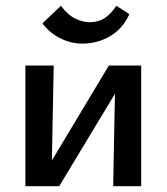

<svg xmlns="http://www.w3.org/2000/svg" viewBox="-20 -645 577 665"><path d="M372 0 380 -418H469V0ZM68 0V-418H166L158 0ZM132 0V-43L357 -418H410V-373L185 0ZM266 -494Q225 -494 188.5 -512.5Q152 -531 127 -564L191 -625Q216 -592 242 -580Q268 -568 291 -568Q320 -568 342 -582Q364 -596 383 -625L428 -596Q405 -545 361 -519.5Q317 -494 266 -494Z"/></svg>

Font: Ysabeau Office SemiBold
Style: Regular
Weight: 600
Designer: Christian Thalmann (Catharsis Fonts)
Version: Version 2.001;gftools[0.9.30]; featfreeze: tnum,lnum,ss02